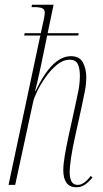

<svg xmlns="http://www.w3.org/2000/svg" viewBox="-20 -780 435 810"><path d="M302 10Q274 10 260.5 -9Q247 -28 247 -61Q247 -87 253.5 -125Q260 -163 268 -200L297 -332Q305 -367 311 -398.5Q317 -430 317 -461Q317 -490 308.5 -509Q300 -528 274 -528Q246 -528 220 -506.5Q194 -485 172.5 -454.5Q151 -424 137 -395Q123 -366 120 -351L44 0H16L150 -630H82L84 -640H152L164 -694Q166 -705 167.5 -712.5Q169 -720 169 -725Q169 -740 158.5 -745Q148 -750 125 -750H113L115 -760H206L181 -640H312L310 -630H179L154 -509Q152 -500 147.5 -478.5Q143 -457 137.5 -434Q132 -411 128 -396H130Q166 -471 203 -507Q240 -543 279 -543Q316 -543 330 -516Q344 -489 344 -454Q344 -423 337 -390.5Q330 -358 325 -332L296 -200Q286 -156 280 -116Q274 -76 274 -53Q274 -30 281.5 -15Q289 0 308 0Q334 0 363 -38L370 -31Q354 -12 338.5 -1Q323 10 302 10Z"/></svg>

Font: Noto Serif Display ExtraCondensed Thin
Style: Italic
Weight: 100
Width: 2
Italic angle: -12°
Designer: Monotype Design Team
Foundry: Monotype Imaging Inc.
Version: Version 2.009